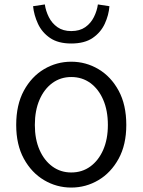

<svg xmlns="http://www.w3.org/2000/svg" viewBox="-20 -832 642 865"><path d="M301 13Q235 13 178.5 -20.5Q122 -54 87.5 -117Q53 -180 53 -269Q53 -360 87.5 -423.5Q122 -487 178.5 -520.5Q235 -554 301 -554Q367 -554 423.5 -520.5Q480 -487 514.5 -423.5Q549 -360 549 -269Q549 -180 514.5 -117Q480 -54 423.5 -20.5Q367 13 301 13ZM301 -55Q350 -55 387 -82Q424 -109 445 -157Q466 -205 466 -269Q466 -334 445 -382.5Q424 -431 387 -458Q350 -485 301 -485Q253 -485 216 -458Q179 -431 158 -382.5Q137 -334 137 -269Q137 -205 158 -157Q179 -109 216 -82Q253 -55 301 -55ZM301 -636Q242 -636 205.5 -661Q169 -686 151 -725Q133 -764 129 -804L182 -812Q186 -783 200 -755Q214 -727 239 -709.5Q264 -692 301 -692Q339 -692 364 -709.5Q389 -727 403 -755Q417 -783 421 -812L473 -804Q470 -764 452 -725Q434 -686 397.5 -661Q361 -636 301 -636Z"/></svg>

Font: Source Han Sans SC Normal
Style: Regular
Weight: 350
Designer: Ryoko NISHIZUKA 西塚涼子 (kana, bopomofo & ideographs); Paul D. Hunt (Latin, Greek & Cyrillic); Sandoll Communications 산돌커뮤니
Foundry: Adobe
Version: Version 2.004;hotconv 1.0.118;makeotfexe 2.5.65603